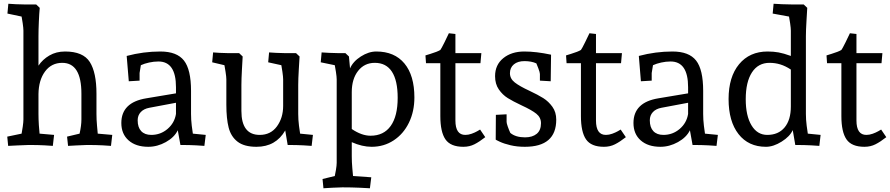

<svg xmlns="http://www.w3.org/2000/svg" viewBox="-20 -780 4790 1033"><path d="M117.2 -755.9H174.8L193.8 -737.8Q190.9 -708 189 -663.1Q187 -618.2 187 -585V-426.8Q209 -460 245.6 -481.4Q282.2 -502.9 330.1 -502.9Q427.2 -502.9 463.1 -446.5Q499 -390.1 499 -275.9V-167Q499 -136.2 502 -103.5Q504.9 -70.8 505.9 -61L584 -54.2L577.1 4.9Q568.4 3.9 533.2 2Q498 0 448.2 0Q424.3 1 391.6 2.4Q358.9 3.9 346.2 4.9L340.8 -44.9L408.2 -61Q418 -105 418 -137.2V-275.9Q418 -441.9 314.9 -441.9Q256.8 -441.9 222.4 -395.5Q188 -349.1 187 -273.9V-167Q187 -139.2 189 -107.2Q190.9 -75.2 192.9 -61L271 -54.2L264.2 4.9Q255.4 3.9 220.2 2Q185.1 0 134.8 0Q108.9 1 74 2.4Q39.1 3.9 23.9 4.9L19 -44.9L96.2 -61Q99.1 -74.2 102.5 -99.1Q106 -124 106 -137.2V-615.2Q106 -628.4 102.1 -655.3Q98.1 -682.1 96.2 -690.9L20 -707L24.9 -759.8Q37.1 -758.8 65.7 -757.3Q94.2 -755.9 117.2 -755.9Z M777.8 9.8Q710.9 9.8 671.9 -24.7Q632.8 -59.1 632.8 -118.2Q632.8 -229 766.6 -251L926.8 -277.8V-311Q926.8 -449.2 832.5 -449.2Q807.6 -449.2 782.2 -443.6Q756.8 -438 737.8 -429.2L731 -387.2V-346.2L672.9 -342.8L661.6 -479Q751.5 -502.9 842.8 -502.9Q931.6 -502.9 969.7 -454.3Q1007.8 -405.8 1007.8 -291V-167Q1007.8 -136.2 1011.7 -103.5Q1015.6 -70.8 1017.6 -61L1086.9 -54.2L1079.6 4.9Q1070.8 3.9 1035.9 2Q1001 0 950.7 0L936.5 -79.1Q918 -41 872.3 -15.6Q826.7 9.8 777.8 9.8ZM720.7 -132.8Q720.7 -94.7 739.7 -74.5Q758.8 -54.2 793.9 -54.2Q843.8 -54.2 881.3 -86.2Q918.9 -118.2 926.8 -167V-227.1L783.7 -200.2Q753.9 -194.8 737.3 -177Q720.7 -159.2 720.7 -132.8Z M1514.6 -494.1H1572.8L1591.8 -476.1Q1590.8 -459 1587.6 -406.5Q1584.5 -354 1584.5 -323.2V-167Q1584.5 -136.2 1588.6 -103.5Q1592.8 -70.8 1594.7 -61L1663.6 -54.2L1656.7 4.9Q1647.9 3.9 1612.8 2Q1577.6 0 1527.8 0L1514.6 -78.1Q1463.9 9.8 1359.9 9.8Q1293.9 9.8 1258.3 -17.6Q1222.7 -44.9 1210.2 -93.5Q1197.8 -142.1 1197.8 -216.8V-353Q1197.8 -366.2 1193.6 -393.1Q1189.5 -419.9 1187.5 -429.2L1121.6 -444.8L1126.5 -498Q1136.2 -497.1 1161.9 -495.6Q1187.5 -494.1 1208.5 -494.1H1266.6L1285.6 -476.1Q1284.7 -459 1281.7 -406.5Q1278.8 -354 1278.8 -323.2V-183.1Q1278.8 -54.2 1377.4 -54.2Q1436.5 -54.2 1470 -100.1Q1503.4 -146 1503.4 -210V-353Q1503.4 -366.2 1499.5 -393.1Q1495.6 -419.9 1493.7 -429.2L1422.9 -444.8L1427.7 -498Q1438.5 -497.1 1465.6 -495.6Q1492.7 -494.1 1514.6 -494.1Z M2209.5 -255.9Q2209.5 -179.7 2179.9 -119.4Q2150.4 -59.1 2097.9 -24.7Q2045.4 9.8 1979.5 9.8Q1928.7 9.8 1872.6 -15.1V61Q1872.6 91.8 1875.5 124.5Q1878.4 157.2 1879.4 167L1977.5 173.8L1970.2 232.9Q1958 231.9 1915.3 230Q1872.6 228 1822.3 228Q1803.2 228 1767.8 230Q1732.4 231.9 1720.2 232.9L1715.3 183.1L1781.2 167Q1783.2 159.2 1787.4 134.5Q1791.5 109.9 1791.5 96.2V-353Q1791.5 -366.2 1787.4 -393.1Q1783.2 -419.9 1781.2 -429.2L1705.6 -444.8L1710.4 -498Q1722.7 -497.1 1751 -495.6Q1779.3 -494.1 1802.2 -494.1H1838.4L1857.4 -476.1L1863.3 -412.1Q1879.4 -449.2 1921.4 -476.1Q1963.4 -502.9 2004.4 -502.9Q2102.5 -502.9 2156 -438.5Q2209.5 -374 2209.5 -255.9ZM1872.6 -284.2V-85.9Q1925.8 -49.8 1973.6 -49.8Q2044.4 -49.8 2082 -102.3Q2119.6 -154.8 2119.6 -253.9Q2119.6 -346.7 2088.6 -394.3Q2057.6 -441.9 1996.6 -441.9Q1940.4 -441.9 1906.5 -398.4Q1872.6 -355 1872.6 -284.2Z M2473.1 9.8Q2404.3 9.8 2376.7 -30Q2349.1 -69.8 2349.1 -155.8V-439.9H2272L2269 -481.9L2295.9 -490.2Q2333 -501.5 2349.1 -511.2Q2354 -517.1 2371.6 -552.5Q2389.2 -587.9 2395 -601.1L2430.2 -597.2V-494.1H2569.8L2564.9 -439.9H2430.2V-131.8Q2430.2 -53.7 2483.9 -54.2Q2500 -54.2 2517.6 -60.5Q2535.2 -66.9 2547.6 -74Q2560.1 -81.1 2563 -83L2590.8 -42Q2559.1 -17.1 2532.5 -3.7Q2505.9 9.8 2473.1 9.8Z M2705.6 -124Q2705.6 -117.2 2711.7 -99.6Q2717.8 -82 2725.6 -64.9Q2754.4 -41 2804.7 -41Q2844.7 -41 2867.7 -60.1Q2890.6 -79.1 2890.6 -117.2Q2890.6 -147.9 2865.7 -168Q2840.8 -188 2786.6 -212.9Q2739.7 -234.9 2711.7 -252.4Q2683.6 -270 2663.6 -299.1Q2643.6 -328.1 2643.6 -370.1Q2643.6 -431.2 2687.7 -467Q2731.9 -502.9 2800.8 -502.9Q2864.7 -502.9 2944.8 -485.8L2942.9 -342.8L2884.8 -346.2V-381.8Q2884.8 -390.6 2876.2 -412.8Q2867.7 -435.1 2865.7 -439Q2838.9 -451.2 2801.8 -451.2Q2765.6 -451.2 2744.6 -433.6Q2723.6 -416 2723.6 -386.2Q2723.6 -356.4 2749.8 -336.2Q2775.9 -315.9 2827.6 -292Q2874.5 -270 2903.1 -252Q2931.6 -233.9 2952.1 -205.3Q2972.7 -176.8 2972.7 -136.2Q2972.7 9.8 2803.7 9.8Q2761.7 9.8 2726.8 1.5Q2691.9 -6.8 2669.4 -17.3Q2647 -27.8 2647 -28.8L2647.9 -162.1L2705.6 -165Z M3229.5 9.8Q3160.6 9.8 3133.1 -30Q3105.5 -69.8 3105.5 -155.8V-439.9H3028.3L3025.4 -481.9L3052.2 -490.2Q3089.4 -501.5 3105.5 -511.2Q3110.4 -517.1 3127.9 -552.5Q3145.5 -587.9 3151.4 -601.1L3186.5 -597.2V-494.1H3326.2L3321.3 -439.9H3186.5V-131.8Q3186.5 -53.7 3240.2 -54.2Q3256.3 -54.2 3273.9 -60.5Q3291.5 -66.9 3304 -74Q3316.4 -81.1 3319.3 -83L3347.2 -42Q3315.4 -17.1 3288.8 -3.7Q3262.2 9.8 3229.5 9.8Z M3533.2 9.8Q3466.3 9.8 3427.2 -24.7Q3388.2 -59.1 3388.2 -118.2Q3388.2 -229 3522 -251L3682.1 -277.8V-311Q3682.1 -449.2 3587.9 -449.2Q3563 -449.2 3537.6 -443.6Q3512.2 -438 3493.2 -429.2L3486.3 -387.2V-346.2L3428.2 -342.8L3417 -479Q3506.8 -502.9 3598.1 -502.9Q3687 -502.9 3725.1 -454.3Q3763.2 -405.8 3763.2 -291V-167Q3763.2 -136.2 3767.1 -103.5Q3771 -70.8 3772.9 -61L3842.3 -54.2L3835 4.9Q3826.2 3.9 3791.3 2Q3756.3 0 3706.1 0L3691.9 -79.1Q3673.3 -41 3627.7 -15.6Q3582 9.8 3533.2 9.8ZM3476.1 -132.8Q3476.1 -94.7 3495.1 -74.5Q3514.2 -54.2 3549.3 -54.2Q3599.1 -54.2 3636.7 -86.2Q3674.3 -118.2 3682.1 -167V-227.1L3539.1 -200.2Q3509.3 -194.8 3492.7 -177Q3476.1 -159.2 3476.1 -132.8Z M4258.8 0 4245.1 -80.1Q4230 -45.9 4185.5 -18.1Q4141.1 9.8 4101.1 9.8Q4006.8 9.8 3953.4 -58.6Q3899.9 -127 3899.9 -247.1Q3899.9 -366.2 3956.5 -434.6Q4013.2 -502.9 4109.9 -502.9Q4142.1 -502.9 4168.9 -498Q4195.8 -493.2 4234.9 -479V-615.2Q4234.9 -628.4 4231 -655.3Q4227.1 -682.1 4225.1 -690.9L4137.2 -707L4142.1 -759.8Q4155.3 -758.8 4188.2 -757.3Q4221.2 -755.9 4246.1 -755.9H4304.2L4323.2 -737.8Q4322.3 -720.7 4319.1 -668.5Q4315.9 -616.2 4315.9 -585V-167Q4315.9 -136.2 4320.1 -103.5Q4324.2 -70.8 4326.2 -61L4395 -54.2L4388.2 4.9Q4378.9 3.9 4344 2Q4309.1 0 4258.8 0ZM4120.1 -441.9Q4059.1 -441.9 4025.6 -390.4Q3992.2 -338.9 3992.2 -246.1Q3992.2 -157.2 4023.2 -105.7Q4054.2 -54.2 4107.9 -54.2Q4168 -54.2 4201.4 -94.5Q4234.9 -134.8 4234.9 -207V-405.8Q4206.1 -424.8 4178.5 -433.3Q4150.9 -441.9 4120.1 -441.9Z M4630.9 9.8Q4562 9.8 4534.4 -30Q4506.8 -69.8 4506.8 -155.8V-439.9H4429.7L4426.8 -481.9L4453.6 -490.2Q4490.7 -501.5 4506.8 -511.2Q4511.7 -517.1 4529.3 -552.5Q4546.9 -587.9 4552.7 -601.1L4587.9 -597.2V-494.1H4727.5L4722.7 -439.9H4587.9V-131.8Q4587.9 -53.7 4641.6 -54.2Q4657.7 -54.2 4675.3 -60.5Q4692.9 -66.9 4705.3 -74Q4717.8 -81.1 4720.7 -83L4748.5 -42Q4716.8 -17.1 4690.2 -3.7Q4663.6 9.8 4630.9 9.8Z"/></svg>

Font: Sura
Style: Regular
Weight: 400
Designer: Carolina Giovagnoli
Foundry: Huerta Tipografica
Version: Version 1.003;PS 001.002;hotconv 1.0.70;makeotf.lib2.5.58329